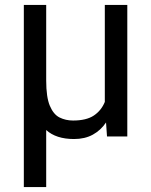

<svg xmlns="http://www.w3.org/2000/svg" viewBox="-20 -548 607 771"><path d="M75.7 -528.3H165.5V-224.6Q165.5 -157.7 180.2 -123Q194.8 -88.4 219.2 -76.2Q243.7 -64 273.4 -64Q326.7 -64 356.7 -84Q386.7 -104 400.9 -138.7V-528.3H491.2V0H409.7L405.8 -56.2Q384.8 -24.9 352.8 -7.3Q320.8 10.3 277.3 10.3Q205.1 10.3 165.5 -25.9V203.1H75.7Z"/></svg>

Font: Vazirmatn RD FD
Style: Regular
Weight: 400
Designer: Saber Rastikerdar
Foundry: Saber Rastikerdar
Version: Version 33.003